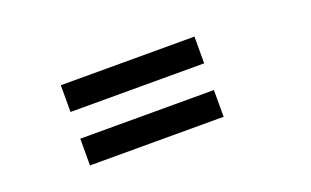

<svg xmlns="http://www.w3.org/2000/svg" viewBox="-47 -788 1094 675"><g transform="rotate(-20 500.0 -450.0)"><path d="M200 -500V-600H700V-500ZM200 -300V-400H700V-300Z"/></g></svg>

Font: GalmuriMono9 Regular
Style: Regular
Weight: 400
Designer: Lee Minseo (quiple)
Version: Version 2.399;hotconv 1.1.1;makeotfexe 2.6.0 DEVELOPMENT